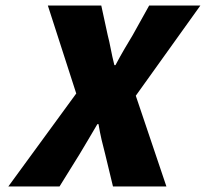

<svg xmlns="http://www.w3.org/2000/svg" viewBox="-20 -670 740 690"><path d="M10 0 254 -334 152 -650H344L367 -544Q373 -521 378 -494.5Q383 -468 391 -436H395Q412 -468 427.5 -494.5Q443 -521 457 -544L516 -650H700L468 -326L578 0H386L358 -116Q351 -142 345 -168Q339 -194 334 -224H330Q312 -194 297 -168Q282 -142 266 -116L194 0Z"/></svg>

Font: mr_Source Sans Pro
Style: Italic
Weight: 900
Italic angle: -11°
Designer: Paul D. Hunt
Foundry: Adobe Systems Incorporated
Version: Version 1.076;July 10, 2024;FontCreator 11.5.0.2430 64-bit